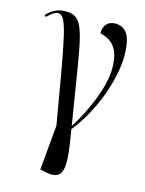

<svg xmlns="http://www.w3.org/2000/svg" viewBox="-129 -614 680 903"><g transform="rotate(15 211.5 -162.0)"><path d="M177 215C285 241 276 161 247 -11C335 -117 399 -289 399 -409C399 -496 376 -544 319 -544C284 -544 262 -521 262 -482C321 -467 359 -434 359 -335C359 -244 303 -118 245 -25C173 -453 179 -539 79 -539C42 -539 14 -526 -13 -497L-6 -489C18 -512 32 -522 46 -522C89 -522 102 -434 175 -8L155 210Z"/></g></svg>

Font: Noto Serif Display ExtraCondensed
Style: Regular
Weight: 400
Width: 2
Designer: Monotype Design Team
Foundry: Monotype Imaging Inc.
Version: Version 2.009